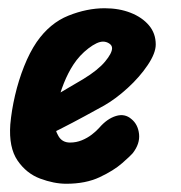

<svg xmlns="http://www.w3.org/2000/svg" viewBox="-20 -441 440 466"><path d="M141 5Q111 5 77.5 -7.5Q44 -20 22.5 -51.5Q1 -83 5 -139Q8 -173 16.5 -209.5Q25 -246 38.5 -280Q52 -314 69 -339Q101 -385 146 -403Q191 -421 234 -421Q269 -421 297 -410Q325 -399 341.5 -379.5Q358 -360 358 -333Q358 -312 338.5 -283Q319 -254 290 -227.5Q261 -201 233 -185Q213 -174 185.5 -159Q158 -144 125.5 -127.5Q93 -111 58 -95L72 -187Q83 -192 103 -203Q123 -214 144.5 -227Q166 -240 182 -249Q218 -271 235 -291.5Q252 -312 252 -324Q252 -331 245 -335.5Q238 -340 230 -340Q216 -340 194.5 -323.5Q173 -307 158 -284Q145 -264 135 -239Q125 -214 119 -188Q113 -162 113 -140Q113 -126 122 -110.5Q131 -95 150 -95Q165 -95 178.5 -100.5Q192 -106 203 -114.5Q214 -123 221 -131Q240 -153 261.5 -159.5Q283 -166 299 -152Q315 -139 317.5 -115.5Q320 -92 302 -69Q297 -63 276.5 -45Q256 -27 222 -11Q188 5 141 5Z"/></svg>

Font: Edu QLD Beginner
Style: Bold
Weight: 700
Designer: Tina and Corey Anderson
Foundry: Google for Education
Version: Version 1.003